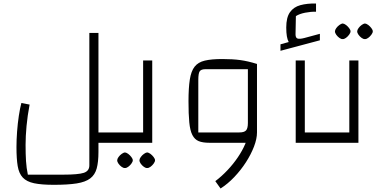

<svg xmlns="http://www.w3.org/2000/svg" viewBox="-20 -815 2176 1096"><path d="M542 0V-59H653V0ZM287 240Q217 240 174.5 231Q132 222 110 198.5Q88 175 81 133Q74 91 74 25Q74 -17 77.5 -64Q81 -111 87.5 -154Q94 -197 102 -227L149 -218Q137 -155 131.5 -96Q126 -37 126 12Q126 65 128.5 104.5Q131 144 139 182H340Q427 182 458.5 171.5Q490 161 490 129V-627H542V52Q542 110 532 146.5Q522 183 495 203.5Q468 224 418 232Q368 240 287 240ZM653 0V-59Q666 -59 669.5 -51Q673 -43 673 -29Q673 -16 669.5 -8Q666 0 653 0Z M653 0V-59H829L797 -26V-470H849V0ZM653 0Q640 0 636.5 -8Q633 -16 633 -29Q633 -43 636.5 -51Q640 -59 653 -59ZM693 144Q685 145 674.5 137.5Q664 130 656.5 119.5Q649 109 649 100Q649 92 656.5 81.5Q664 71 674.5 63.5Q685 56 693 55Q702 56 712 63.5Q722 71 730 81.5Q738 92 738 100Q738 108 730 119Q722 130 711.5 137.5Q701 145 693 144ZM820 144Q812 145 801.5 137.5Q791 130 783.5 119.5Q776 109 776 100Q776 92 783.5 81.5Q791 71 801.5 63.5Q812 56 820 55Q829 56 839 63.5Q849 71 857 81.5Q865 92 865 100Q865 108 857 119Q849 130 838.5 137.5Q828 145 820 144Z M1175 0Q1137 0 1114 -9.5Q1091 -19 1078 -44.5Q1065 -70 1060.5 -116.5Q1056 -163 1056 -237Q1056 -313 1063.5 -361Q1071 -409 1091 -434.5Q1111 -460 1149 -469Q1187 -478 1249 -478Q1308 -478 1352 -472Q1396 -466 1447 -450V-59L1428 0ZM1239 261 1209 219Q1245 192 1278.5 156.5Q1312 121 1338 82.5Q1364 44 1379.5 7.5Q1395 -29 1395 -59H1447Q1447 -23 1430 21.5Q1413 66 1384 111Q1355 156 1317.5 195.5Q1280 235 1239 261ZM1112 -59H1346Q1374 -59 1384.5 -70.5Q1395 -82 1395 -113V-420H1153Q1128 -420 1120 -408Q1112 -396 1112 -359Z M1668 0V-470H1720V-59H1830V0ZM1830 0V-59Q1843 -59 1846.5 -51Q1850 -43 1850 -29Q1850 -16 1846.5 -8Q1843 0 1830 0ZM1581 -525V-562L1628 -575Q1621 -588 1617.5 -608Q1614 -628 1614 -658Q1614 -715 1635 -745Q1656 -775 1694.5 -785.5Q1733 -796 1784 -795V-748Q1755 -749 1722 -742.5Q1689 -736 1669 -723L1667 -619Q1667 -599 1678.5 -595Q1690 -591 1717 -598L1806 -622V-585Z M1830 0V-59H2006L1974 -26V-470H2026V0ZM1830 0Q1817 0 1813.5 -8Q1810 -16 1810 -29Q1810 -43 1813.5 -51Q1817 -59 1830 -59ZM1936 -592Q1928 -591 1917.5 -598.5Q1907 -606 1899.5 -616.5Q1892 -627 1892 -636Q1892 -644 1899.5 -654.5Q1907 -665 1917.5 -672.5Q1928 -680 1936 -681Q1945 -680 1955 -672.5Q1965 -665 1973 -654.5Q1981 -644 1981 -636Q1981 -628 1973 -617Q1965 -606 1954.5 -598.5Q1944 -591 1936 -592ZM2063 -592Q2055 -591 2044.5 -598.5Q2034 -606 2026.5 -616.5Q2019 -627 2019 -636Q2019 -644 2026.5 -654.5Q2034 -665 2044.5 -672.5Q2055 -680 2063 -681Q2072 -680 2082 -672.5Q2092 -665 2100 -654.5Q2108 -644 2108 -636Q2108 -628 2100 -617Q2092 -606 2081.5 -598.5Q2071 -591 2063 -592Z"/></svg>

Font: Changa ExtraLight ExtraLight
Style: Regular
Weight: 250
Version: Version 3.002; ttfautohint (v1.8.2)